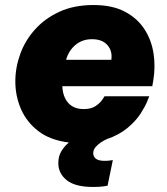

<svg xmlns="http://www.w3.org/2000/svg" viewBox="-20 -560 666 764"><path d="M351 184Q279 184 245.5 157Q212 130 212 89Q212 62 224 42Q236 22 254 7Q180 -2 133 -38Q86 -74 63.5 -126Q41 -178 41 -236Q41 -291 60.5 -345Q80 -399 119.5 -443Q159 -487 217 -513.5Q275 -540 352 -540Q427 -540 477 -513.5Q527 -487 555 -443.5Q583 -400 591 -347Q599 -294 590 -240L586 -217H228Q230 -174 252 -150Q274 -126 313 -126Q344 -126 362 -139Q380 -152 388 -164.5Q396 -177 396 -177H574Q574 -177 566 -157Q558 -137 539.5 -108Q521 -79 487.5 -51Q454 -23 404 -6Q395 -2 382.5 6Q370 14 360.5 25Q351 36 351 50Q351 63 361.5 71.5Q372 80 397 80Q408 80 418.5 78.5Q429 77 429 77L408 179Q408 179 392.5 181.5Q377 184 351 184ZM243 -322H423Q428 -357 407.5 -380.5Q387 -404 346 -404Q307 -404 280 -381Q253 -358 243 -322Z"/></svg>

Font: Be Vietnam Pro Black
Style: Italic
Weight: 900
Italic angle: -12°
Designer: Lam Bao, Tony Le, Vietanh Nguyen
Foundry: Yellow Type Foundry
Version: Version 1.002; ttfautohint (v1.8.3)